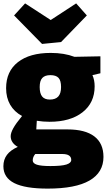

<svg xmlns="http://www.w3.org/2000/svg" viewBox="-24 -867 633 1132"><path d="M374 -104Q478 -104 532 -63Q586 -22 586 58Q586 150 503.5 197.5Q421 245 257 245Q124 245 60 212.5Q-4 180 -4 113Q-4 74 17 46Q38 18 81 -1Q61 -12 50 -28Q39 -44 39 -64Q39 -83 54 -110.5Q69 -138 106 -183Q60 -208 36 -249.5Q12 -291 12 -347Q12 -446 81.5 -500.5Q151 -555 275 -555Q355 -555 415 -532L568 -535V-435L521 -424Q534 -395 534 -358Q534 -261 462.5 -205Q391 -149 268 -149Q230 -149 193 -155L190 -104ZM210 -354Q210 -316 224.5 -298Q239 -280 270 -280Q303 -280 319.5 -298Q336 -316 336 -354Q336 -392 321 -408Q306 -424 273 -424Q241 -424 225.5 -407.5Q210 -391 210 -354ZM396 76Q396 41 343 41H184Q169 58 169 79Q169 96 193.5 104Q218 112 273 112Q339 112 367.5 103Q396 94 396 76ZM275 -749 425 -847 488 -776 336 -619 224 -608 59 -776 124 -847Z"/></svg>

Font: Bitter Pro Black
Style: Regular
Weight: 900
Designer: Sol Matas, and Bitter project Authors
Foundry: Sol Matas
Version: Version 1.010